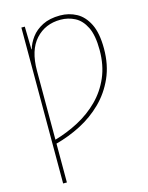

<svg xmlns="http://www.w3.org/2000/svg" viewBox="-139 -811 878 1136"><g transform="rotate(-15 300.0 -242.5)"><path d="M103 240V-715H124L127 -575H129Q139 -611 164.5 -645.5Q190 -680 234 -702.5Q278 -725 342 -725Q396 -725 441.5 -700.5Q487 -676 515 -620Q543 -564 543 -469Q543 -369 508 -290.5Q473 -212 414 -154Q355 -96 280.5 -57.5Q206 -19 126 2V240ZM126 -22Q203 -44 273.5 -81.5Q344 -119 398.5 -173.5Q453 -228 484.5 -301Q516 -374 516 -467Q516 -557 491 -607.5Q466 -658 425.5 -679Q385 -700 338 -700Q244 -700 185 -635Q126 -570 126 -444Z"/></g></svg>

Font: Noto Sans Mono Thin
Style: Regular
Weight: 100
Designer: Monotype Design Team
Foundry: Monotype Imaging Inc.
Version: Version 2.014